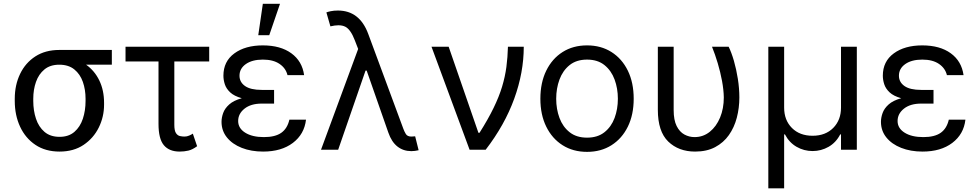

<svg xmlns="http://www.w3.org/2000/svg" viewBox="-20 -793 5179 1017"><path d="M295.5 9.9Q220.9 9.9 167.8 -25.6Q114.7 -61.1 86.5 -121.8Q58.2 -182.5 58.2 -258.5V-269.9Q58.2 -343 86.5 -401.6Q114.7 -460.2 167.4 -494.3Q220.2 -528.4 294 -528.4H572.4V-450.3H436.1Q481.2 -418.3 506.2 -366.5Q531.2 -314.6 531.2 -248.6V-238.6Q531.2 -174.7 503.4 -117.9Q475.5 -61.1 422.8 -25.6Q370 9.9 295.5 9.9ZM295.5 -68.2Q343.8 -68.2 374.1 -94.5Q404.5 -120.7 418.9 -164.1Q433.2 -207.4 433.2 -258.5V-269.9Q433.2 -318.2 418.9 -359.2Q404.5 -400.2 373.8 -425.2Q343 -450.3 294 -450.3Q245.7 -450.3 215.4 -425.2Q185 -400.2 170.6 -359.2Q156.2 -318.2 156.2 -269.9V-258.5Q156.2 -207.4 170.6 -164.1Q185 -120.7 215.7 -94.5Q246.4 -68.2 295.5 -68.2Z M931.8 9.9Q876.4 9.9 848 -23.8Q819.6 -57.5 819.6 -136.4V-467.3H644.9V-545.5H1088.1V-467.3H903.4V-132.1Q903.4 -100.9 912.1 -87.9Q920.8 -74.9 933.4 -72.3Q946 -69.6 957.4 -69.6Q970.2 -69.6 982.1 -74.8Q994 -79.9 1001.4 -85.2L1024.1 -18.5Q999.6 -0.4 977.5 4.8Q955.3 9.9 931.8 9.9Z M1406.2 -606.5H1348L1372.2 -772.7H1463.1ZM1373.6 9.9Q1310.4 9.9 1260.5 -9.8Q1210.6 -29.5 1182 -65Q1153.4 -100.5 1153.4 -147.7Q1153.4 -170.1 1162.1 -194.4Q1170.8 -218.8 1194.1 -239.7Q1217.3 -260.7 1260.7 -272.7Q1220.2 -284.1 1199.2 -303.8Q1178.3 -323.5 1170.8 -346.8Q1163.4 -370 1163.4 -392Q1163.4 -467.7 1221.2 -510.1Q1279.1 -552.6 1372.2 -552.6Q1465.6 -552.6 1523.1 -510.8Q1580.6 -469.1 1590.9 -394.9H1502.8Q1494 -431.8 1460.6 -454.5Q1427.2 -477.3 1372.2 -477.3Q1316.1 -477.3 1282.3 -453.7Q1248.6 -430 1248.6 -392Q1248.6 -358 1277.9 -337.4Q1307.2 -316.8 1366.5 -316.8H1431.8V-244.3H1366.5Q1308.9 -244.3 1275.2 -217.5Q1241.5 -190.7 1241.5 -152Q1241.5 -113.6 1278.8 -90.2Q1316.1 -66.8 1377.8 -66.8Q1437.5 -66.8 1469.8 -89.5Q1502.1 -112.2 1512.8 -159.1H1600.9Q1592 -82 1531.2 -36Q1470.5 9.9 1373.6 9.9Z M2160.2 7.5H2157.7Q2116.5 7.5 2085.4 -16.7Q2054.3 -40.8 2036.9 -90.9L1922.2 -419H1916.2L1771.3 0H1680.4L1877.1 -533.7L1859.4 -579.5Q1837.7 -636 1810 -650.9Q1794.7 -659.1 1772.4 -659.1Q1753.9 -659.1 1730.1 -653.4L1708.8 -727.3Q1715.2 -730.1 1731.9 -733.7Q1748.6 -737.2 1769.9 -737.2Q1884.6 -737.2 1930.4 -613.6L2116.5 -110.8Q2121.4 -96.9 2129.6 -83.3Q2137.8 -69.6 2159.1 -69.6Q2163.4 -69.6 2169.6 -70.3Q2175.8 -71 2179 -71L2197.4 2.8Q2176.8 7.5 2160.2 7.5Z M2552.6 0H2467.3L2265.6 -545.5H2356.5L2514.2 -89.5H2519.9Q2565.7 -161.9 2594.6 -221.6Q2623.6 -281.2 2639.6 -334.2Q2655.5 -387.1 2662.3 -438.4Q2669 -489.7 2670.5 -545.5H2754.3Q2754.3 -409.1 2703.8 -270.1Q2653.4 -131 2552.6 0Z M3089.5 11.4Q3015.6 11.4 2960 -23.8Q2904.5 -58.9 2873.4 -122.2Q2842.3 -185.4 2842.3 -269.9Q2842.3 -355.1 2873.4 -418.7Q2904.5 -482.2 2960 -517.4Q3015.6 -552.6 3089.5 -552.6Q3163.4 -552.6 3218.9 -517.4Q3274.5 -482.2 3305.6 -418.7Q3336.6 -355.1 3336.6 -269.9Q3336.6 -185.4 3305.6 -122.2Q3274.5 -58.9 3218.9 -23.8Q3163.4 11.4 3089.5 11.4ZM3089.5 -63.9Q3145.6 -63.9 3181.8 -92.7Q3218 -121.4 3235.4 -168.3Q3252.8 -215.2 3252.8 -269.9Q3252.8 -324.6 3235.4 -371.8Q3218 -419 3181.8 -448.2Q3145.6 -477.3 3089.5 -477.3Q3033.4 -477.3 2997.2 -448.2Q2960.9 -419 2943.5 -371.8Q2926.1 -324.6 2926.1 -269.9Q2926.1 -215.2 2943.5 -168.3Q2960.9 -121.4 2997.2 -92.7Q3033.4 -63.9 3089.5 -63.9Z M3661.9 9.9Q3574.6 9.9 3519.5 -43.3Q3464.5 -96.6 3464.5 -211.6V-545.5H3548.3V-210.2Q3548.3 -157 3564.1 -125.5Q3579.9 -94.1 3605.3 -80.4Q3630.7 -66.8 3659.1 -66.8Q3704.5 -66.8 3739.5 -94.8Q3774.5 -122.9 3794.2 -170.5Q3813.9 -218 3813.9 -277Q3813.2 -317.5 3804.5 -364.3Q3795.8 -411.2 3781.8 -458.1Q3767.8 -505 3751.4 -545.5H3839.5Q3854.4 -515.6 3867.4 -470.9Q3880.3 -426.1 3888.3 -375.4Q3896.3 -324.6 3896.3 -277Q3896.3 -221.2 3882.8 -169.6Q3869.3 -117.9 3840.9 -77.6Q3812.5 -37.3 3768.1 -13.7Q3723.7 9.9 3661.9 9.9Z M4133.5 204.5H4049.7V-545.5H4133.5V-223Q4133.5 -156.6 4174.7 -115.2Q4215.9 -73.9 4284.1 -73.9Q4352.3 -73.9 4393.5 -115.4Q4434.7 -157 4434.7 -223V-545.5H4518.5V0H4434.7V-81H4430.4Q4408.4 -38 4369 -15.4Q4329.5 7.1 4284.1 7.1Q4238.6 7.1 4199.4 -15.4Q4160.2 -38 4137.8 -81H4133.5Z M4866.5 9.9Q4803.3 9.9 4753.4 -9.8Q4703.5 -29.5 4674.9 -65Q4646.3 -100.5 4646.3 -147.7Q4646.3 -170.1 4655 -194.4Q4663.7 -218.8 4687 -239.7Q4710.2 -260.7 4753.6 -272.7Q4713.1 -284.1 4692.1 -303.8Q4671.2 -323.5 4663.7 -346.8Q4656.2 -370 4656.2 -392Q4656.2 -467.7 4714.1 -510.1Q4772 -552.6 4865.1 -552.6Q4958.5 -552.6 5016 -510.8Q5073.5 -469.1 5083.8 -394.9H4995.7Q4986.9 -431.8 4953.5 -454.5Q4920.1 -477.3 4865.1 -477.3Q4808.9 -477.3 4775.2 -453.7Q4741.5 -430 4741.5 -392Q4741.5 -358 4770.8 -337.4Q4800.1 -316.8 4859.4 -316.8H4924.7V-244.3H4859.4Q4801.8 -244.3 4768.1 -217.5Q4734.4 -190.7 4734.4 -152Q4734.4 -113.6 4771.7 -90.2Q4808.9 -66.8 4870.7 -66.8Q4930.4 -66.8 4962.7 -89.5Q4995 -112.2 5005.7 -159.1H5093.7Q5084.9 -82 5024.1 -36Q4963.4 9.9 4866.5 9.9Z"/></svg>

Font: Linik Sans
Style: Regular
Weight: 400
Designer: Rasmus Andersson (font), Marc Monis (original base), Kil Hyung-jin (Pretendard portions), Cristiano Sobral (main changes
Foundry: rsms
Version: Version 3.018;May 31, 2022;FontCreator 14.0.0.2814 64-bit; t